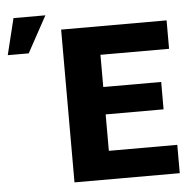

<svg xmlns="http://www.w3.org/2000/svg" viewBox="-257 -836 872 890"><g transform="rotate(-5 178.5 -391.5)"><path d="M494.6 -301.3H225.1V-131.8H543.5V0H53.7V-710.9H544.4V-578.6H225.1V-428.7H494.6ZM-161.6 -783.2H-13.2L-105.5 -614.3H-203.1Z"/></g></svg>

Font: Roboto Black
Style: Regular
Weight: 900
Designer: Google
Version: Version 2.134; 2016